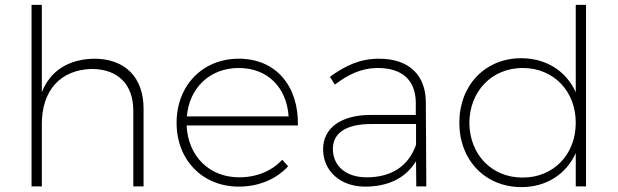

<svg xmlns="http://www.w3.org/2000/svg" viewBox="-20 -762 2525 785"><path d="M365 -522C260 -520 186 -473 151 -385V-742H109V0H151V-255C151 -391 226 -477 355 -480C462 -480 525 -417 525 -310V0H567V-318C567 -445 492 -522 365 -522Z M956 -522C809 -522 702 -413 702 -260C702 -107 809 1 956 1C1039 1 1110 -30 1158 -82L1134 -109C1092 -63 1029 -37 958 -37C837 -37 749 -122 743 -249H1198C1201 -410 1109 -522 956 -522ZM744 -286C754 -404 839 -484 956 -484C1075 -484 1152 -404 1160 -286Z M1723 0 1721 -346C1720 -454 1653 -522 1530 -522C1451 -522 1391 -493 1329 -448L1349 -416C1404 -458 1459 -484 1524 -484C1628 -484 1679 -431 1680 -343V-292H1495C1375 -292 1301 -239 1301 -152C1301 -64 1370 1 1473 1C1563 1 1637 -31 1681 -103L1682 0ZM1479 -37C1394 -37 1341 -84 1341 -153C1341 -220 1397 -255 1499 -255H1681V-170C1649 -79 1576 -37 1479 -37Z M2334 -742V-385C2295 -471 2214 -524 2111 -524C1964 -524 1858 -414 1858 -260C1858 -107 1964 3 2112 3C2214 3 2295 -50 2334 -136V0H2376V-742ZM2117 -36C1990 -36 1900 -130 1899 -260C1900 -389 1991 -484 2117 -484C2243 -484 2334 -390 2334 -260C2334 -130 2243 -36 2117 -36Z"/></svg>

Font: Montserrat arm ExtraLight
Style: Regular
Weight: 275
Designer: Julieta Ulanovsky
Foundry: Julieta Ulanovsky
Version: Version 6.000;PS 006.000;hotconv 1.0.88;makeotf.lib2.5.64775